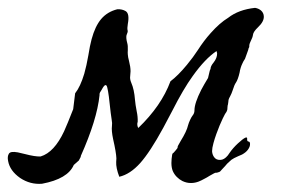

<svg xmlns="http://www.w3.org/2000/svg" viewBox="-61 -451 732 484"><path d="M564.9 -325.7 556.6 -302.7Q552.2 -296.4 549.8 -290.5Q547.4 -285.6 545.7 -280Q543.9 -274.4 543 -268.1Q541 -259.3 538.6 -252.9Q536.1 -246.1 533.7 -242.7Q529.8 -237.3 525.4 -223.1Q522.9 -215.3 519 -208Q516.1 -203.1 515.1 -199.2Q514.6 -197.8 514.6 -194.3Q514.2 -189.5 513.7 -188Q512.7 -186.5 512.2 -177.7Q512.2 -176.8 512.2 -176.3Q512.2 -174.3 510.7 -170.9Q510.3 -169.4 509.8 -168.9Q507.3 -166.5 500.5 -152.3Q492.7 -136.2 484.4 -113.3Q480 -101.1 477.1 -90.3Q473.6 -77.6 473.6 -69.8Q474.1 -61.5 478.5 -55.2Q483.9 -47.4 494.1 -47.9Q503.9 -47.9 513.2 -59.1Q515.1 -62 517.6 -65.4Q525.9 -77.6 538.6 -89.4Q563.5 -112.3 562 -100.6Q561.5 -94.7 565.4 -94.2Q568.8 -94.2 569.3 -88.9Q569.8 -81.5 564 -73.7Q559.1 -66.9 549.3 -61.5Q544.4 -59.1 539.1 -57.1Q527.8 -52.2 522.5 -48.3Q520 -46.4 517.6 -43.9Q511.2 -38.6 506.3 -32.2Q502.9 -28.3 499 -24.4Q494.6 -20 494.1 -19Q493.2 -17.6 487.3 -16.1Q483.9 -15.1 482.9 -15.6Q481.4 -16.1 467.3 -7.8Q460.4 -3.4 454.6 -0.5Q445.8 4.4 439.5 6.8Q430.2 10.3 420.9 10.3Q410.2 10.7 398.9 5.4Q391.1 1.5 384.8 -4.9Q378.4 -11.2 374.5 -20Q371.1 -28.8 371.1 -40Q371.1 -44.4 371.6 -50.3Q372.6 -64 375 -64.9Q375.5 -64.9 376.5 -65.9Q379.4 -68.8 381.3 -71.3Q383.3 -73.7 384.8 -75.7Q387.2 -78.6 386.7 -79.1Q385.3 -80.6 394.5 -95.7Q409.7 -120.1 413.1 -135.3Q414.6 -141.1 418.5 -149.4Q421.4 -155.8 424.8 -160.2Q429.2 -165.5 429.2 -172.9Q429.2 -190.9 446.3 -224.6Q453.6 -238.3 463.4 -254.4L467.8 -272.9L469.7 -277.3Q469.7 -284.2 477.5 -293.5Q486.3 -304.7 486.3 -315.9Q486.3 -317.9 485.4 -319.8Q484.9 -321.3 484.9 -322.3Q456.1 -303.2 424.8 -259.3Q401.4 -227.1 372.6 -170.4Q359.9 -146 350.6 -128.9Q317.4 -67.9 292.5 -40Q267.1 -11.7 239.7 -5.4Q231 -28.3 231.9 -43Q232.4 -47.9 232.4 -51.8Q231.9 -66.4 224.1 -100.6Q219.7 -121.6 221.2 -133.3Q222.2 -141.1 220.7 -147.9Q219.2 -154.8 213.4 -207.5Q211.4 -222.7 209.5 -230Q206.1 -245.1 195.8 -225.6Q195.8 -225.1 194.3 -223.1Q189.9 -217.3 189.9 -213.4Q189.9 -213.4 189.9 -210.9Q183.6 -149.4 142.6 -57.6V-55.7Q140.1 -51.3 137.7 -46.4L125 -35.2Q109.9 0 44.9 12.2Q15.1 14.6 -10.3 -2.4Q-36.1 -20.5 -40.5 -44.9Q-43 -56.6 -38.6 -63.5Q-34.7 -70.3 -16.1 -66.9Q-9.3 -65.4 0.5 -63Q28.3 -55.7 41.5 -56.6Q75.7 -66.9 100.6 -120.1Q108.4 -137.2 123.5 -175.8L128.4 -215.8Q141.6 -232.4 151.4 -265.1Q157.2 -285.6 161.6 -311Q165.5 -335.9 169.9 -352.1Q178.7 -384.8 193.8 -402.8Q209.5 -421.4 234.9 -427.7Q247.1 -428.2 255.9 -422.9Q266.1 -416.5 261.2 -390.6Q259.3 -378.9 260.7 -374.5Q261.7 -370.6 258.8 -364.7Q256.3 -359.9 258.3 -348.6Q258.8 -345.2 259.8 -342.3Q261.7 -335.9 261.2 -324.7Q260.7 -317.9 261.2 -313.5Q261.7 -306.6 264.2 -297.4Q268.1 -282.2 268.1 -271.5Q268.1 -266.6 267.1 -258.3Q266.1 -251.5 270 -242.2Q277.3 -225.6 279.3 -199.2Q280.3 -187.5 283.7 -169.9Q286.6 -156.7 286.1 -144Q286.1 -142.1 285.6 -142.1Q285.2 -142.1 285.2 -139.6Q284.7 -133.3 287.6 -128.4Q345.7 -184.1 368.7 -246.1Q387.7 -260.3 410.2 -287.6Q426.3 -307.1 438 -325.2Q452.6 -348.1 470.2 -367.7Q492.7 -393.1 514.2 -406.2Q540.5 -426.8 582 -431.2Q590.8 -429.7 596.7 -424.8Q603.5 -418.9 604 -410.2Q605 -397 589.4 -382.3Q577.6 -371.1 576.7 -363.3Q576.2 -357.4 570.3 -345.7Q566.9 -338.9 567.4 -333.5Q567.4 -332 565.9 -329.6Q564.9 -327.6 564.9 -325.7Z"/></svg>

Font: IM FELL English
Style: Italic
Weight: 400
Italic angle: -18°
Designer: Igino Marini
Foundry: Igino Marini
Version: 3.00